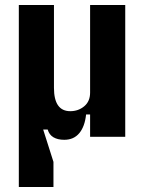

<svg xmlns="http://www.w3.org/2000/svg" viewBox="-20 -545 585 765"><path d="M55 200V-525H195V-195Q195 -102 260 -102Q292 -102 315.5 -121.5Q339 -141 339 -176V-525H479V0H339V-89H323Q318 -41 296 -14.5Q274 12 236 12Q210 12 193 2Q176 -8 170 -29H152L193 100V200Z"/></svg>

Font: IBM Plex Sans Cond
Style: Bold
Weight: 700
Width: 3
Designer: Mike Abbink, Paul van der Laan, Pieter van Rosmalen
Foundry: Bold Monday
Version: Version 1.3